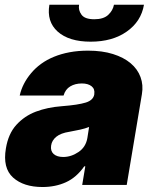

<svg xmlns="http://www.w3.org/2000/svg" viewBox="-20 -761 631 790"><path d="M4.3 -150.6Q14.2 -210.6 46.9 -246.8Q80.3 -283.7 127.8 -301.7Q175.4 -319.6 233 -323.9Q268.5 -326.7 292.8 -330.4Q317.1 -334.2 333.1 -339.1Q363.6 -348.7 367.9 -372.2V-373.6Q371.1 -394.9 356.7 -406.2Q342.3 -417.6 316.8 -417.6Q289.1 -417.6 269 -405.5Q248.9 -393.5 241.5 -367.9H61.1Q72.1 -417.3 108 -459.9Q125.7 -481.2 149.1 -498.2Q172.6 -515.3 201.9 -527.3Q231.2 -539.4 266.3 -546Q301.5 -552.6 342.3 -552.6Q400.6 -552.6 444.8 -538.7Q489 -524.9 517.6 -500.7Q546.2 -476.6 558.2 -443.9Q570.3 -411.2 563.9 -373.6L501.4 0H318.2L331 -76.7H326.7Q294.7 -30.9 251.4 -11.2Q208.1 8.5 154.8 8.5Q77.1 8.5 33.7 -30.5Q-9.6 -69.6 4.3 -150.6ZM183.2 -741.5H305.4Q301.5 -719.5 315.3 -700.6Q328.8 -681.8 367.9 -681.8Q406.2 -681.8 425.4 -699.9Q444.6 -718 448.9 -741.5H572.4Q560.7 -672.6 501.4 -631Q442.5 -589.5 353 -589.5Q263.8 -589.5 217.3 -631Q171.5 -672.2 183.2 -741.5ZM240.1 -115.1Q273.1 -115.1 303.3 -135.7Q333.1 -155.9 339.5 -193.2L346.6 -238.6Q330.6 -232.2 309.8 -227.6Q289.1 -223 265.6 -218.8Q230.1 -213.4 211.6 -198.3Q193.2 -183.2 190.3 -161.9Q187.1 -139.6 200.8 -127.3Q214.5 -115.1 240.1 -115.1Z"/></svg>

Font: Inter P Black
Style: Italic
Weight: 900
Italic angle: -9.40001°
Designer: Rasmus Andersson
Foundry: rsms
Version: Version 3.018;git-588b23468